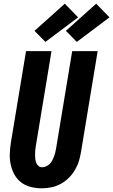

<svg xmlns="http://www.w3.org/2000/svg" viewBox="-20 -1012 613 1040"><path d="M207 8Q177 8 148 1Q119 -6 96 -23Q73 -40 59 -65Q45 -90 38.5 -119Q32 -148 33 -178.5Q34 -209 39 -240L121 -735H259L174 -221Q172 -209 171 -197.5Q170 -186 170 -174.5Q170 -163 171 -152Q172 -141 176 -131Q180 -121 188 -113.5Q196 -106 208 -106Q219 -106 230 -111Q241 -116 249.5 -124.5Q258 -133 263.5 -143.5Q269 -154 273 -165Q277 -176 279.5 -187Q282 -198 284 -209L371 -735H509L419 -190Q415 -165 407.5 -140Q400 -115 386 -91.5Q372 -68 352.5 -48.5Q333 -29 309 -16Q285 -3 259 2.5Q233 8 207 8ZM396 -785 337 -845 501 -992 573 -918ZM226 -785 167 -845 331 -992 403 -918Z"/></svg>

Font: Iosevka Term Curly Hv Obl
Style: Regular
Weight: 900
Italic angle: -9°
Designer: Belleve Invis
Foundry: Belleve Invis
Version: Version 32.3.0